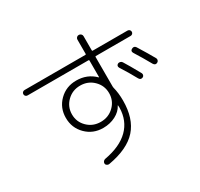

<svg xmlns="http://www.w3.org/2000/svg" viewBox="-176 -1032 1351 1300"><g transform="rotate(-30 500.0 -381.5)"><path d="M716.8 -510.7Q724.6 -514.6 734.4 -512.2Q744.1 -509.8 749 -502Q773.4 -463.9 823.2 -374Q827.1 -366.2 824.7 -357.9Q822.3 -349.6 814.5 -345.7Q794.9 -336.9 784.2 -356.4Q748 -422.9 710 -481.4Q699.2 -500 716.8 -510.7ZM880.9 -543Q930.7 -462.9 959 -412.1Q962.9 -404.3 960 -395.5Q957 -386.7 949.2 -382.8Q930.7 -373 918.9 -392.6Q881.8 -459 841.8 -522.5Q831.1 -541 850.1 -550.8Q869.1 -560.5 880.9 -543ZM522.5 -267.6Q564.5 -308.6 564.5 -367.7Q564.5 -426.8 522.5 -468.3Q480.5 -509.8 419.4 -509.8Q358.4 -509.8 316.4 -468.3Q274.4 -426.8 274.4 -367.7Q274.4 -308.6 316.4 -267.6Q358.4 -226.6 419.4 -226.6Q480.5 -226.6 522.5 -267.6ZM79.1 -629.9Q70.3 -629.9 64 -635.7Q57.6 -641.6 57.6 -650.9Q57.6 -660.2 64 -666Q70.3 -671.9 79.1 -671.9H554.7Q559.6 -671.9 559.6 -676.8V-788.1Q559.6 -797.9 566.4 -804.7Q573.2 -811.5 583 -811.5Q592.8 -811.5 600.1 -804.7Q607.4 -797.9 607.4 -788.1V-676.8Q607.4 -671.9 612.3 -671.9H883.8Q892.6 -671.9 898.9 -666Q905.3 -660.2 905.3 -650.9Q905.3 -641.6 898.9 -635.7Q892.6 -629.9 883.8 -629.9H612.3Q607.4 -629.9 607.4 -625V-394.5Q607.4 -387.7 608.4 -384.8Q621.1 -335.9 621.1 -277.3Q621.1 -136.7 550.8 -57.6Q480.5 21.5 326.2 48.8Q317.4 50.8 308.6 45.4Q299.8 40 298.8 31.2Q297.9 22.5 303.7 14.6Q309.6 6.8 319.3 4.9Q444.3 -17.6 509.3 -82Q574.2 -146.5 576.2 -246.1Q576.2 -250 575.7 -255.9Q575.2 -261.7 575.2 -264.6Q575.2 -266.6 574.2 -266.6Q573.2 -266.6 573.2 -265.6Q553.7 -227.5 510.3 -205.1Q466.8 -182.6 413.1 -182.6Q334 -182.6 280.3 -236.3Q226.6 -290 226.6 -368.2Q226.6 -446.3 280.3 -499.5Q334 -552.7 413.1 -552.7Q499 -552.7 556.6 -495.1Q556.6 -494.1 558.6 -494.1Q559.6 -494.1 559.6 -496.1V-625Q559.6 -629.9 554.7 -629.9Z"/></g></svg>

Font: Rounded-L Mgen+ 1mn light
Style: Regular
Weight: 200
Designer: [Source Han Sans]
Ryoko NISHIZUKA  (kana & ideographs); Paul D. Hunt (Latin, Greek & Cyrillic); Wenlong ZHANG  (bopomofo
Version: Version 1.059.20150602